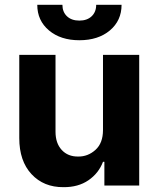

<svg xmlns="http://www.w3.org/2000/svg" viewBox="-20 -775 662 802"><path d="M410.2 -231.9V-545.9H561.5V0H416V-99.1H410.2Q392.1 -51.3 349.4 -22Q306.6 7.3 245.1 6.8Q162.6 7.3 111.6 -47.6Q60.5 -102.5 60.5 -198.2V-545.9H211.9V-224.6Q211.9 -176.8 237.8 -148.7Q263.7 -120.6 306.6 -121.1Q347.2 -120.6 378.7 -148.9Q410.2 -177.2 410.2 -231.9ZM311.5 -606.9Q233.4 -606.9 184.6 -647.9Q135.7 -689 135.7 -754.9H240.7Q240.7 -725.1 259.8 -707Q278.8 -689 311.5 -689Q343.8 -689 362.8 -707Q381.8 -725.1 381.8 -754.9H487.8Q487.8 -689 439 -647.9Q390.1 -606.9 311.5 -606.9Z"/></svg>

Font: Konkhmer Sleokchher
Style: Regular
Weight: 400
Designer: Suon May Sophanith
Version: Version 1.000; ttfautohint (v1.8.4.7-5d5b);gftools[0.9.23]